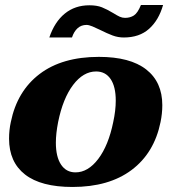

<svg xmlns="http://www.w3.org/2000/svg" viewBox="-20 -733 674 763"><path d="M335 -712Q365 -712 385 -704Q405 -696 430 -681Q446 -671 456 -666.5Q466 -662 477 -662Q497 -662 512 -671.5Q527 -681 540 -713H628Q611 -653 572.5 -618.5Q534 -584 472 -584Q449 -584 427.5 -592Q406 -600 376 -615Q362 -622 347.5 -628Q333 -634 324 -634Q303 -634 288.5 -621Q274 -608 266 -584H176Q197 -646 237.5 -679Q278 -712 335 -712ZM16 -182Q16 -216 23 -248Q48 -371 137.5 -439Q227 -507 373 -507Q497 -507 561 -457Q625 -407 625 -315Q625 -282 618 -248Q593 -125 503 -57.5Q413 10 268 10Q143 10 79.5 -39.5Q16 -89 16 -182ZM430 -248Q440 -294 440 -333Q440 -389 419.5 -419Q399 -449 362 -449Q311 -449 270.5 -395.5Q230 -342 211 -248Q202 -202 202 -166Q202 -110 222.5 -79Q243 -48 280 -48Q330 -48 370.5 -101.5Q411 -155 430 -248Z"/></svg>

Font: Trirong Black
Style: Italic
Weight: 900
Italic angle: -12°
Designer: Katatrad Team
Foundry: CadsonDemak
Version: Version 1.001